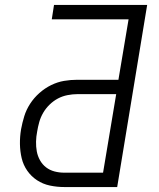

<svg xmlns="http://www.w3.org/2000/svg" viewBox="-20 -755 640 775"><path d="M240 0Q210 0 181.5 -6Q153 -12 129.5 -27.5Q106 -43 90 -66Q74 -89 67.5 -116.5Q61 -144 60.5 -173.5Q60 -203 65 -233Q70 -260 78 -286Q86 -312 101.5 -336Q117 -360 139 -379.5Q161 -399 186.5 -411.5Q212 -424 238.5 -428.5Q265 -433 292 -433H458L499 -677H189L198 -735H574L453 0ZM239 -58H396L449 -375H292Q273 -375 252.5 -371Q232 -367 214 -357.5Q196 -348 180.5 -333Q165 -318 154.5 -300Q144 -282 138.5 -262.5Q133 -243 130 -224Q126 -204 125.5 -183.5Q125 -163 128.5 -144Q132 -125 141.5 -108Q151 -91 166 -79.5Q181 -68 200 -63Q219 -58 239 -58Z"/></svg>

Font: Iosevka Aile Light
Style: Italic
Weight: 300
Italic angle: -9°
Designer: Belleve Invis
Foundry: Belleve Invis
Version: Version 31.1.0; ttfautohint (v1.8.4)